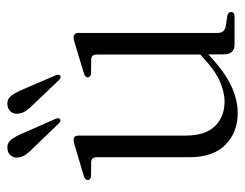

<svg xmlns="http://www.w3.org/2000/svg" viewBox="-92 -562 663 519"><g transform="rotate(-90 239.5 -302.5)"><path d="M74 -122V-372.5Q74 -386.5 62 -387.5L21.5 -388Q12.5 -389.5 12.5 -397Q12.5 -404 23.5 -407.5L100.5 -430.5Q114 -435 120.5 -435Q132.5 -435 132.5 -421.5V-132.5Q132.5 -79 158 -53Q183.5 -27 224 -27Q251 -27 280.8 -40.5Q310.5 -54 343 -85L351.5 -92.5V-372.5Q351.5 -386.5 339.5 -387.5L299.5 -388Q290 -389.5 290 -397Q290 -404 301.5 -407.5L378 -430.5Q391.5 -435 398 -435Q410 -435 410 -421.5V-45.5Q410 -27 427.5 -24L456.5 -19.5Q466.5 -17 466.5 -9Q466.5 0 455 0H378.5Q352 0 352 -29.5V-71Q306.5 -28 268.5 -9.8Q230.5 8.5 193 8.5Q141.5 8.5 107.8 -24.5Q74 -57.5 74 -122ZM140 -569.5 177.5 -484.5Q181.5 -476 177.5 -472Q172.5 -468 166 -474.5L99.5 -543.5Q88.5 -554 81.2 -564.2Q74 -574.5 73 -587Q72.5 -598 79.5 -605.8Q86.5 -613.5 98.5 -614Q113 -615 122.2 -602.8Q131.5 -590.5 140 -569.5ZM258.5 -569.5 295 -484.5Q299 -475 295 -471.5Q289.5 -468 283 -474L217 -543.5Q206 -554 199 -564.5Q192 -575 191.5 -587.5Q191 -598 198 -605.8Q205 -613.5 217 -614Q232 -615 241 -602.5Q250 -590 258.5 -569.5Z"/></g></svg>

Font: Fraunces 144pt S050 Light
Style: Regular
Weight: 300
Version: Version 1.000; ttfautohint (v1.8.3)